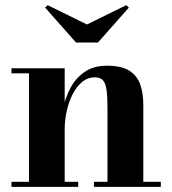

<svg xmlns="http://www.w3.org/2000/svg" viewBox="-20 -725 668 745"><path d="M231 -460V-19.5H283.5V0H24.5V-19.5H92.5V-440.5H24.5V-460ZM536 -319.5V-19.5H604V0H344.5V-19.5H397V-307Q397 -349 393.5 -375Q390 -401 379.8 -413Q369.5 -425 348.5 -425Q320.5 -425 298.5 -406.8Q276.5 -388.5 261.5 -358.8Q246.5 -329 238.8 -293.5Q231 -258 231 -223.5L216 -222.5Q216 -258 224.2 -300.8Q232.5 -343.5 252.5 -382Q272.5 -420.5 307.2 -445.2Q342 -470 395 -470Q451.5 -470 482 -450.5Q512.5 -431 524.2 -397Q536 -363 536 -319.5ZM275 -560 155 -695.5 165 -705 317.5 -630 470 -705 480 -695.5 360 -560Z"/></svg>

Font: Bodoni Moda 11pt
Style: Bold
Weight: 700
Designer: Owen Earl
Foundry: indestructible type
Version: Version 2.004